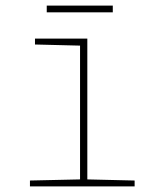

<svg xmlns="http://www.w3.org/2000/svg" viewBox="-20 -666 570 686"><path d="M87 0V-21L266 -25V-503L105 -507V-528H292V-25L461 -21V0ZM147 -622V-646H383V-622Z"/></svg>

Font: Noto Sans Mono Condensed Thin
Style: Regular
Weight: 100
Width: 3
Designer: Monotype Design Team
Foundry: Monotype Imaging Inc.
Version: Version 2.014; ttfautohint (v1.8.4.7-5d5b)